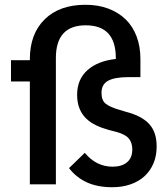

<svg xmlns="http://www.w3.org/2000/svg" viewBox="-20 -772 702 804"><path d="M636 -159Q636 -119 622.5 -87.5Q609 -56 585 -34Q561 -12 526.5 0Q492 12 450 12Q388 12 343.5 -8.5Q299 -29 269 -68L335 -132Q383 -74 452 -74Q490 -74 512 -92.5Q534 -111 534 -146Q534 -175 519 -192.5Q504 -210 466 -220L435 -228Q406 -236 382 -247.5Q358 -259 340.5 -276Q323 -293 313 -317.5Q303 -342 303 -375Q303 -440 346.5 -478.5Q390 -517 465 -525V-529Q465 -666 339 -666Q214 -666 214 -529V0H105V-431H26V-520H105V-524Q105 -630 167 -691Q229 -752 338 -752Q391 -752 433.5 -736Q476 -720 506 -691Q536 -662 552 -619.5Q568 -577 568 -525V-449H517Q461 -449 433 -434Q405 -419 405 -383Q405 -351 423.5 -337Q442 -323 477 -313L507 -304Q573 -287 604.5 -253Q636 -219 636 -159Z"/></svg>

Font: IBM Plex Sans Hebrew Medium
Style: Regular
Weight: 500
Designer: Mike Abbink, Paul van der Laan, Pieter van Rosmalen, Yanek Iontef
Foundry: Bold Monday
Version: Version 1.2